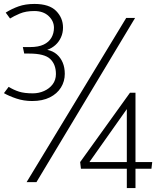

<svg xmlns="http://www.w3.org/2000/svg" viewBox="-20 -791 813 975"><path d="M155 -771Q109 -771 74 -758.5Q39 -746 9 -727L31 -697Q50 -709 80.5 -722Q111 -735 154 -735Q200 -735 227 -709.5Q254 -684 254 -650Q254 -622 241 -599.5Q228 -577 201.5 -564.5Q175 -552 133 -552H96L103 -519H128Q206 -519 235 -491.5Q264 -464 264 -415Q264 -385 247.5 -363Q231 -341 204 -329Q177 -317 147 -317Q104 -317 77 -325.5Q50 -334 24 -350L0 -318Q26 -303 63.5 -290.5Q101 -278 143 -278Q196 -278 233 -296.5Q270 -315 289.5 -346.5Q309 -378 309 -416Q309 -448 298.5 -473Q288 -498 268.5 -515Q249 -532 220 -538Q243 -546 261 -562Q279 -578 289.5 -601Q300 -624 300 -651Q300 -700 265 -735.5Q230 -771 155 -771ZM621 -700 115 134H165L666 -700ZM753 32H668V-320H640L387 32L391 66H624V164H668V66H749ZM624 -237V32H434Z"/></svg>

Font: Catamaran Thin
Style: Regular
Weight: 100
Designer: Pria Ravichandran
Version: Version 2.000